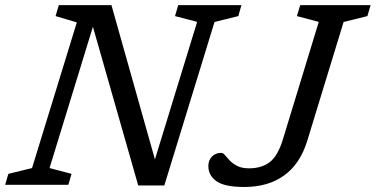

<svg xmlns="http://www.w3.org/2000/svg" viewBox="-40 -718 1460 746"><path d="M572.5 -61.5 555 -76 726 -633 640 -655.5 652.5 -698H898L886 -655.5L793.5 -632.5L598.5 2.5H497L313 -642L326.5 -632L152.5 -65L238 -42.5L225.5 0H-20L-7.5 -42.5L84.5 -65L258.5 -631L176 -655.5L188.5 -698H393ZM1153.5 -170Q1139.5 -125 1117 -91.5Q1094.5 -58 1063.2 -35.8Q1032 -13.5 993.5 -2.5Q955 8.5 909.5 8.5Q832.5 8.5 801 -14Q769.5 -36.5 769.5 -73Q769.5 -95.5 783.5 -109.8Q797.5 -124 819.5 -124Q827 -124 834.2 -115Q841.5 -106 852.8 -94.2Q864 -82.5 881.8 -73.2Q899.5 -64 927.5 -64Q976.5 -64 1008 -88Q1039.5 -112 1059.5 -177.5L1198.5 -633L1113.5 -655.5L1126.5 -698H1400L1387.5 -655.5L1295 -632.5Z"/></svg>

Font: Newsreader 9pt
Style: Italic
Weight: 400
Italic angle: -17°
Designer: Hugues Gentile
Foundry: Production Type
Version: Version 1.003